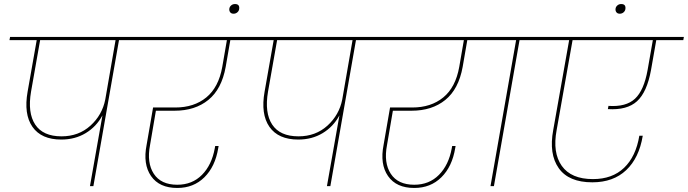

<svg xmlns="http://www.w3.org/2000/svg" viewBox="-20 -923 3411 952"><path d="M285 -247Q370 -247 428.5 -300Q487 -353 502 -430L553 -724H179L134 -469Q116 -364 154.5 -305.5Q193 -247 285 -247ZM27 -724 30 -740H735L732 -724H570L443 0H426L488 -351Q458 -295 405 -263Q352 -231 284 -231Q185 -231 141 -294Q97 -357 117 -469L162 -724Z M663 -724 666 -740H1275L1272 -724H1122L1099 -591Q1079 -481 1013 -427.5Q947 -374 846 -374H753L724 -204Q707 -116 742.5 -61.5Q778 -7 859 -7Q933 -7 981.5 -56Q1030 -105 1045 -188L1047 -199H1064Q1062 -191 1062 -188Q1047 -97 993.5 -44Q940 9 859 9Q770 9 729 -50Q688 -109 707 -205L739 -390H849Q942 -390 1003 -440Q1064 -490 1082 -591L1105 -724Z M1145 -903Q1169 -903 1166 -879Q1165 -869 1157 -862Q1149 -855 1138 -855Q1127 -855 1121.5 -862Q1116 -869 1117 -879Q1118 -889 1126 -896Q1134 -903 1145 -903Z M1460 -247Q1545 -247 1603.5 -300Q1662 -353 1677 -430L1728 -724H1354L1309 -469Q1291 -364 1329.5 -305.5Q1368 -247 1460 -247ZM1202 -724 1205 -740H1910L1907 -724H1745L1618 0H1601L1663 -351Q1633 -295 1580 -263Q1527 -231 1459 -231Q1360 -231 1316 -294Q1272 -357 1292 -469L1337 -724Z M1838 -724 1841 -740H2450L2447 -724H2297L2274 -591Q2254 -481 2188 -427.5Q2122 -374 2021 -374H1928L1899 -204Q1882 -116 1917.5 -61.5Q1953 -7 2034 -7Q2108 -7 2156.5 -56Q2205 -105 2220 -188L2222 -199H2239Q2237 -191 2237 -188Q2222 -97 2168.5 -44Q2115 9 2034 9Q1945 9 1904 -50Q1863 -109 1882 -205L1914 -390H2024Q2117 -390 2178 -440Q2239 -490 2257 -591L2280 -724Z M2412 0 2539 -724H2377L2380 -740H2721L2718 -724H2556L2429 0Z M2647 -724 2650 -740H3371L3368 -724H3234L3208 -576Q3188 -466 3138.5 -421Q3089 -376 2994 -382L2997 -398Q3084 -392 3128.5 -433.5Q3173 -475 3191 -576L3217 -724H2819L2740 -278Q2719 -166 2765.5 -100.5Q2812 -35 2920 -35Q3016 -35 3074.5 -91Q3133 -147 3150 -250H3167Q3149 -140 3085 -79.5Q3021 -19 2917 -19Q2800 -19 2750.5 -89Q2701 -159 2723 -278L2802 -724Z M3060 -903Q3084 -903 3081 -879Q3080 -869 3072 -862Q3064 -855 3053 -855Q3042 -855 3036.5 -862Q3031 -869 3032 -879Q3033 -889 3041 -896Q3049 -903 3060 -903Z"/></svg>

Font: Poppins Thin
Style: Italic
Weight: 250
Italic angle: -10°
Designer: Ninad Kale (Devanagari), Jonny Pinhorn (Latin)
Foundry: Indian Type Foundry
Version: Version 3.200;PS 1.000;hotconv 16.6.54;makeotf.lib2.5.65590